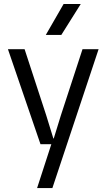

<svg xmlns="http://www.w3.org/2000/svg" viewBox="-20 -748 535 968"><path d="M167 200.2 238.8 -21H184.1L20 -500H104L212.9 -167L249 -49.8H251L287.1 -167L396 -500H477.1L244.1 200.2ZM210.9 -571.8 300.8 -728H387.2L289.1 -571.8Z"/></svg>

Font: TASA Orbiter Deck
Style: Regular
Weight: 400
Designer: Weizhong Zhang
Version: Version 1.000;Glyphs 3.1.2 (3151)